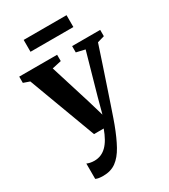

<svg xmlns="http://www.w3.org/2000/svg" viewBox="-236 -826 1040 1185"><g transform="rotate(-30 284.5 -234.0)"><path d="M140 252Q122.5 252 108.8 249.8Q95 247.5 86.5 243V133.5Q94 137.5 108.5 140.8Q123 144 139 144Q164.5 144 186 135Q207.5 126 225.8 108Q244 90 259.2 63Q274.5 36 287.5 0H218.5L40.5 -478L-4 -493.5V-538H266V-493L200.5 -478.5L290.5 -190L323.5 -78L353 -188L435 -478.5L373 -493V-538H573V-493L523 -478.5Q501.5 -412.5 479 -345.5Q456.5 -278.5 436 -217.2Q415.5 -156 398.8 -106.8Q382 -57.5 371 -25.5Q360 6.5 357 13.5Q328 91 298.5 144.2Q269 197.5 231.5 224.8Q194 252 140 252ZM438.5 -720.5V-636H133V-720.5Z"/></g></svg>

Font: Merriweather 60pt
Style: Bold
Weight: 700
Version: Version 2.100